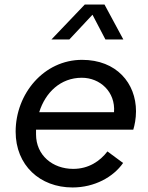

<svg xmlns="http://www.w3.org/2000/svg" viewBox="-20 -815 653 847"><path d="M388 -750 445 -641H524L441 -795H354L207 -641H286ZM568 -243C574 -263 580 -292 580 -324C580 -448 494 -551 342 -551C174 -551 49 -402 49 -234C49 -86 156 12 300 12C397 12 480 -34 523 -96L454 -147C421 -104 371 -70 303 -70C212 -70 139 -130 139 -222V-243ZM341 -472C421 -472 490 -410 483 -320H153C180 -407 247 -472 341 -472Z"/></svg>

Font: Plus Jakarta Text
Style: Italic
Weight: 400
Italic angle: -12°
Designer: Gumpita Rahayu
Foundry: Tokotype Studio
Version: Version 1.000;hotconv 1.0.109;makeotfexe 2.5.65596